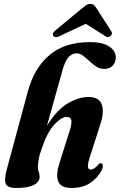

<svg xmlns="http://www.w3.org/2000/svg" viewBox="-20 -946 608 976"><path d="M194 -196.5Q180.5 -159.5 176.5 -134.8Q172.5 -110 172.5 -95.5Q172.5 -82 177 -71.5Q181.5 -61 181.5 -47.5Q181.5 -21 151.5 -5.8Q121.5 9.5 64 9.5Q16.5 9.5 8.8 -13.2Q1 -36 15 -87L122 -482.5Q154 -601 231.8 -666.5Q309.5 -732 438 -732Q501.5 -732 535 -709.8Q568.5 -687.5 568.5 -653.5Q568.5 -629.5 553 -612.5Q537.5 -595.5 510 -595.5Q488 -595.5 469.5 -607.5Q451 -619.5 434.5 -635.2Q418 -651 402 -663Q386 -675 369 -675Q348 -675 330 -657Q312 -639 298.5 -592L218.5 -306Q268.5 -388 324.5 -420.5Q380.5 -453 429.5 -453Q485 -453 497.8 -413.5Q510.5 -374 489.5 -312.5L436 -145.5Q425 -111.5 427 -97.8Q429 -84 441 -84Q449 -84 458.2 -89.5Q467.5 -95 480.5 -110Q487.5 -117.5 492.5 -116.5Q499.5 -116.5 502.2 -106.8Q505 -97 496 -79Q475.5 -40 437.2 -15.2Q399 9.5 344.5 9.5Q288.5 9.5 276 -24.2Q263.5 -58 281.5 -115L334.5 -282Q346 -319.5 342.5 -335.5Q339 -351.5 319 -351.5Q292 -351.5 256.2 -312.8Q220.5 -274 194 -196.5ZM286 -764Q262.5 -751 252.5 -762Q241.5 -774.5 261.5 -791.5L394.5 -901.5Q407.5 -912.5 417.2 -919.2Q427 -926 439.5 -926Q452 -926 458.5 -919.5Q465 -913 472 -901.5L545.5 -787.5Q550.5 -779.5 548 -772.5Q545.5 -765.5 540.5 -762Q527 -752 513 -764L416 -825Z"/></svg>

Font: Fraunces 144pt Soft
Style: Bold Italic
Weight: 700
Italic angle: -16°
Version: Version 1.000;[b76b70a41]